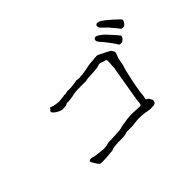

<svg xmlns="http://www.w3.org/2000/svg" viewBox="-112 -1019 1223 1223"><g transform="rotate(-45 500.0 -407.0)"><path d="M883 -638Q864 -662 849 -675Q836 -687 828.5 -695Q821 -703 820 -709Q818 -716 820 -723Q822 -728 827 -730Q832 -733 839 -731Q848 -730 859 -724Q872 -716 882 -708Q897 -696 916 -679Q961 -639 962.5 -634Q964 -629 962.5 -623Q961 -617 955 -609Q949 -601 944 -597.5Q939 -594 929 -594Q917 -595 915 -598Q915 -600 883 -638ZM806 -579Q779 -614 775 -619Q762 -632 756 -641Q750 -649 748 -656Q747 -662 750 -669Q752 -674 758 -676Q763 -678 770 -676Q778 -674 789 -666Q801 -658 811 -649Q825 -636 842 -617Q882 -573 884 -568Q886 -563 884 -557Q882 -551 875 -544Q868 -537 863 -534Q858 -531 846.5 -532Q835 -533 834 -537Q831 -545 806 -579ZM687 -104Q680 -104 671 -106Q649 -112 610 -114Q583 -115 560 -112Q531 -108 530 -108Q522 -108 496 -108Q489 -108 481 -108Q469 -107 468 -106Q461 -98 396 -99Q377 -99 369 -98Q343 -94 343 -94Q336 -92 335 -91Q333 -89 325 -88Q313 -87 301 -86Q279 -84 269 -83Q233 -82 228 -82Q218 -82 216 -83Q210 -86 205 -92Q202 -95 189 -116Q179 -133 178 -136Q176 -140 180.5 -144Q185 -148 192 -149Q196 -149 207 -147Q215 -145 225 -142Q234 -140 259 -138Q291 -134 298 -134L325 -137Q334 -139 343 -142Q355 -142 368 -143Q373 -143 417 -145Q461 -147 467 -150Q481 -156 536 -163Q575 -168 624 -164Q657 -161 660 -166Q665 -173 667 -209L704 -427Q709 -453 709 -453Q709 -459 709 -470Q710 -481 711 -494Q712 -509 711 -516Q710 -523 707 -524Q691 -527 677 -534Q662 -541 646 -534Q637 -531 631 -530Q621 -529 609 -528Q596 -526 580 -526Q564 -526 552 -525Q533 -523 523 -520Q517 -519 496 -520Q439 -521 415 -517Q398 -514 395 -512Q393 -511 382 -510Q375 -510 363 -508Q357 -506 342 -507Q335 -508 328 -503L321 -499L286 -498Q279 -498 265 -505Q245 -515 239 -521Q224 -534 225 -539Q225 -540 226 -545Q228 -550 234 -552L240 -563L265 -555Q277 -551 302 -549Q309 -548 335 -551Q343 -552 351 -553Q362 -556 364 -555Q368 -553 376 -555Q390 -559 392 -559Q429 -556 478 -566Q481 -567 485 -567Q501 -560 525 -567Q527 -562 578 -573Q589 -576 608 -579Q622 -582 641 -582Q653 -582 663 -585H673Q676 -587 689 -585Q697 -583 713 -574Q716 -573 731 -565Q741 -561 746 -558Q757 -551 767 -546Q774 -543 781 -528Q785 -520 785 -518Q784 -513 782 -506Q769 -473 769 -470Q763 -437 763 -437Q763 -432 761 -426Q758 -418 756 -411Q754 -403 749 -386Q718 -255 714 -195Q713 -186 710 -175Q709 -170 711 -167Q713 -164 718 -163Q723 -162 729 -152Q735 -142 737 -137Q739 -132 738 -125Q737 -118 735 -115Q733 -112 728 -109Q723 -106 715 -105Q703 -104 687 -104Z"/></g></svg>

Font: ToneOZ-Pinyin-Tsuipita-TC
Style: Regular
Weight: 400
Designer: ÂÆ£ÂøóÂáåJeffrey Xuan(jeffreyx@gmail.com, ToneOZ.com) ÈòøÂù§(cjkFonts)
Foundry: ToneOZ
Version: Version 0.24071